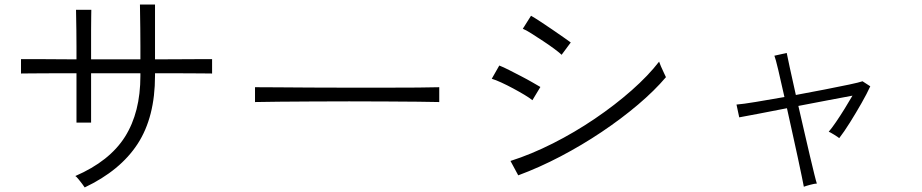

<svg xmlns="http://www.w3.org/2000/svg" viewBox="-20 -793 4040 841"><path d="M351 28Q348 23 340 12.5Q332 2 323.5 -8.5Q315 -19 310 -22Q460 -87 527.5 -194Q595 -301 595 -461V-472H379V-256H315V-472Q260 -472 206 -472Q152 -472 115 -471.5Q78 -471 72 -471V-534Q75 -534 97.5 -534Q120 -534 155 -534Q190 -534 231.5 -533.5Q273 -533 315 -533Q315 -556 315 -590.5Q315 -625 314.5 -660.5Q314 -696 313.5 -721Q313 -746 313 -750H380Q380 -746 379.5 -721Q379 -696 379 -660.5Q379 -625 379 -590.5Q379 -556 379 -533H595Q595 -554 595 -591Q595 -628 594.5 -668Q594 -708 593.5 -737.5Q593 -767 593 -773H659V-533Q715 -533 769.5 -533.5Q824 -534 863 -534Q902 -534 909 -534V-471Q903 -471 864 -471.5Q825 -472 770 -472Q715 -472 659 -472V-461Q659 -280 583 -163Q507 -46 351 28Z M1097 -346V-411Q1132 -411 1196 -410.5Q1260 -410 1340 -409.5Q1420 -409 1505 -409Q1590 -409 1669 -409Q1748 -409 1810 -409.5Q1872 -410 1904 -411V-346Q1871 -347 1809.5 -347.5Q1748 -348 1670.5 -348.5Q1593 -349 1509.5 -349Q1426 -349 1346.5 -348.5Q1267 -348 1202 -347.5Q1137 -347 1097 -346Z M2250 -25 2216 -88Q2307 -117 2402 -165Q2497 -213 2585.5 -273Q2674 -333 2747 -397.5Q2820 -462 2867 -523Q2869 -517 2875 -502.5Q2881 -488 2888 -474Q2895 -460 2897 -455Q2847 -396 2774.5 -334.5Q2702 -273 2615.5 -215Q2529 -157 2435.5 -108Q2342 -59 2250 -25ZM2440 -553Q2432 -561 2410 -577.5Q2388 -594 2360 -612.5Q2332 -631 2307.5 -646.5Q2283 -662 2270 -667L2306 -724Q2322 -715 2347 -698.5Q2372 -682 2398.5 -664Q2425 -646 2447 -630.5Q2469 -615 2480 -607ZM2312 -354Q2300 -364 2277.5 -377.5Q2255 -391 2228 -405.5Q2201 -420 2176 -431.5Q2151 -443 2134 -448L2167 -506Q2185 -499 2210.5 -486Q2236 -473 2263 -459Q2290 -445 2312.5 -432Q2335 -419 2347 -412Z M3501 25Q3499 14 3492 -20Q3485 -54 3474.5 -103Q3464 -152 3451.5 -208Q3439 -264 3427 -319Q3360 -306 3303.5 -295Q3247 -284 3218 -279L3206 -335Q3233 -337 3290.5 -346.5Q3348 -356 3416 -368Q3401 -436 3389 -486.5Q3377 -537 3372 -549L3426 -561Q3428 -551 3439 -499Q3450 -447 3466 -377Q3531 -389 3592.5 -401Q3654 -413 3699 -422.5Q3744 -432 3758 -437L3792 -415Q3778 -384 3753.5 -341Q3729 -298 3703 -256.5Q3677 -215 3656 -188Q3650 -193 3633 -203.5Q3616 -214 3610 -216Q3623 -231 3641.5 -258Q3660 -285 3679.5 -316.5Q3699 -348 3714 -374Q3671 -366 3607.5 -354Q3544 -342 3477 -329Q3490 -273 3503 -216Q3516 -159 3527.5 -110.5Q3539 -62 3547 -29.5Q3555 3 3558 11Q3549 11 3528.5 16.5Q3508 22 3501 25Z"/></svg>

Font: Zen Kaku Gothic New
Style: Regular
Weight: 400
Designer: Yoshimichi Ohira
Foundry: Positype
Version: Version 1.001